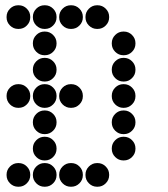

<svg xmlns="http://www.w3.org/2000/svg" viewBox="-20 -715 640 730"><path d="M49 -695Q31 -695 18 -682Q5 -669 5 -651V-649Q5 -631 18 -618Q31 -605 49 -605H51Q69 -605 82 -618Q95 -631 95 -649V-651Q95 -669 82 -682Q69 -695 51 -695ZM149 -695Q131 -695 118 -682Q105 -669 105 -651V-649Q105 -631 118 -618Q131 -605 149 -605H151Q169 -605 182 -618Q195 -631 195 -649V-651Q195 -669 182 -682Q169 -695 151 -695ZM249 -695Q231 -695 218 -682Q205 -669 205 -651V-649Q205 -631 218 -618Q231 -605 249 -605H251Q269 -605 282 -618Q295 -631 295 -649V-651Q295 -669 282 -682Q269 -695 251 -695ZM349 -695Q331 -695 318 -682Q305 -669 305 -651V-649Q305 -631 318 -618Q331 -605 349 -605H351Q369 -605 382 -618Q395 -631 395 -649V-651Q395 -669 382 -682Q369 -695 351 -695ZM149 -595Q131 -595 118 -582Q105 -569 105 -551V-549Q105 -531 118 -518Q131 -505 149 -505H151Q169 -505 182 -518Q195 -531 195 -549V-551Q195 -569 182 -582Q169 -595 151 -595ZM449 -595Q431 -595 418 -582Q405 -569 405 -551V-549Q405 -531 418 -518Q431 -505 449 -505H451Q469 -505 482 -518Q495 -531 495 -549V-551Q495 -569 482 -582Q469 -595 451 -595ZM149 -495Q131 -495 118 -482Q105 -469 105 -451V-449Q105 -431 118 -418Q131 -405 149 -405H151Q169 -405 182 -418Q195 -431 195 -449V-451Q195 -469 182 -482Q169 -495 151 -495ZM449 -495Q431 -495 418 -482Q405 -469 405 -451V-449Q405 -431 418 -418Q431 -405 449 -405H451Q469 -405 482 -418Q495 -431 495 -449V-451Q495 -469 482 -482Q469 -495 451 -495ZM49 -395Q31 -395 18 -382Q5 -369 5 -351V-349Q5 -331 18 -318Q31 -305 49 -305H51Q69 -305 82 -318Q95 -331 95 -349V-351Q95 -369 82 -382Q69 -395 51 -395ZM149 -395Q131 -395 118 -382Q105 -369 105 -351V-349Q105 -331 118 -318Q131 -305 149 -305H151Q169 -305 182 -318Q195 -331 195 -349V-351Q195 -369 182 -382Q169 -395 151 -395ZM249 -395Q231 -395 218 -382Q205 -369 205 -351V-349Q205 -331 218 -318Q231 -305 249 -305H251Q269 -305 282 -318Q295 -331 295 -349V-351Q295 -369 282 -382Q269 -395 251 -395ZM449 -395Q431 -395 418 -382Q405 -369 405 -351V-349Q405 -331 418 -318Q431 -305 449 -305H451Q469 -305 482 -318Q495 -331 495 -349V-351Q495 -369 482 -382Q469 -395 451 -395ZM149 -295Q131 -295 118 -282Q105 -269 105 -251V-249Q105 -231 118 -218Q131 -205 149 -205H151Q169 -205 182 -218Q195 -231 195 -249V-251Q195 -269 182 -282Q169 -295 151 -295ZM449 -295Q431 -295 418 -282Q405 -269 405 -251V-249Q405 -231 418 -218Q431 -205 449 -205H451Q469 -205 482 -218Q495 -231 495 -249V-251Q495 -269 482 -282Q469 -295 451 -295ZM149 -195Q131 -195 118 -182Q105 -169 105 -151V-149Q105 -131 118 -118Q131 -105 149 -105H151Q169 -105 182 -118Q195 -131 195 -149V-151Q195 -169 182 -182Q169 -195 151 -195ZM449 -195Q431 -195 418 -182Q405 -169 405 -151V-149Q405 -131 418 -118Q431 -105 449 -105H451Q469 -105 482 -118Q495 -131 495 -149V-151Q495 -169 482 -182Q469 -195 451 -195ZM49 -95Q31 -95 18 -82Q5 -69 5 -51V-49Q5 -31 18 -18Q31 -5 49 -5H51Q69 -5 82 -18Q95 -31 95 -49V-51Q95 -69 82 -82Q69 -95 51 -95ZM149 -95Q131 -95 118 -82Q105 -69 105 -51V-49Q105 -31 118 -18Q131 -5 149 -5H151Q169 -5 182 -18Q195 -31 195 -49V-51Q195 -69 182 -82Q169 -95 151 -95ZM249 -95Q231 -95 218 -82Q205 -69 205 -51V-49Q205 -31 218 -18Q231 -5 249 -5H251Q269 -5 282 -18Q295 -31 295 -49V-51Q295 -69 282 -82Q269 -95 251 -95ZM349 -95Q331 -95 318 -82Q305 -69 305 -51V-49Q305 -31 318 -18Q331 -5 349 -5H351Q369 -5 382 -18Q395 -31 395 -49V-51Q395 -69 382 -82Q369 -95 351 -95Z"/></svg>

Font: Doto Black Rounded Black
Style: Regular
Weight: 900
Monospace: yes
Version: Version 1.000